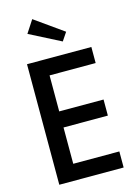

<svg xmlns="http://www.w3.org/2000/svg" viewBox="-146 -1079 814 1154"><g transform="rotate(-15 261.5 -502.0)"><path d="M474.5 -750V-650H187.7V-425.9H463.6V-325.9H187.7V-100H474.5V0H74.1V-750ZM317.3 -826.4 123.6 -925.5 174.5 -1003.6 351.8 -877.7Z"/></g></svg>

Font: Spartan MB SemBd
Style: Regular
Weight: 600
Designer: Matt Bailey, Mirko Velimirovic
Foundry: Matt Bailey
Version: Version 1.005